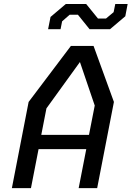

<svg xmlns="http://www.w3.org/2000/svg" viewBox="-20 -966 676 986"><path d="M41 0H139L178 -200H423L384 0H479L565 -442.5L460.5 -730H344L127 -442.5ZM192 -273.5 218.5 -409.5 390.5 -647.5 466.5 -424 437 -273.5ZM227 -816H291L299 -856.5L338 -890.5H380L440 -816H545L623.5 -882.5L635.5 -945.5H572L563.5 -903.5L524.5 -871H483L422.5 -945.5H318L239.5 -879Z"/></svg>

Font: Monaspace Krypton
Style: Italic
Weight: 400
Italic angle: -11°
Designer: Riley Cran & the Lettermatic Team
Foundry: Lettermatic
Version: Version 1.101 (Monaspace Krypton)